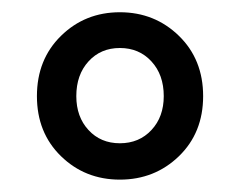

<svg xmlns="http://www.w3.org/2000/svg" viewBox="-20 -705 388 312"><path d="M270.8 -451.2Q231.4 -413.1 174.8 -413.1Q118.2 -413.1 79.1 -451.2Q40 -489.3 40 -548.8Q40 -608.4 79.1 -646.7Q118.2 -685.1 174.8 -685.1Q231.4 -685.1 270.8 -646.7Q310.1 -608.4 310.1 -548.8Q310.1 -489.3 270.8 -451.2ZM246.1 -548.8Q246.1 -583.5 226.1 -605.2Q206.1 -627 174.8 -627Q143.6 -627 123.8 -605.2Q104 -583.5 104 -548.8Q104 -515.1 123.8 -493.7Q143.6 -472.2 174.8 -472.2Q206.1 -472.2 226.1 -493.7Q246.1 -515.1 246.1 -548.8Z"/></svg>

Font: Toshiba Sans Medium
Style: Regular
Weight: 500
Designer: Paul D. Hunt
Foundry: Toshiba Corporation
Version: Version 2.020;PS 2.0;hotconv 1.0.86;makeotf.lib2.5.63406